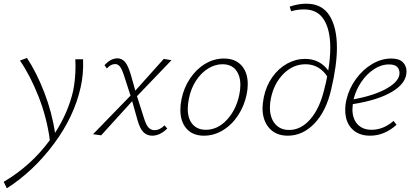

<svg xmlns="http://www.w3.org/2000/svg" viewBox="-73 -731 2235 1040"><path d="M364 -259Q329 -100 219 48Q109 196 -36 289L-53 254Q96 166 197 28Q181 -93 136 -207.5Q91 -322 35 -403L73 -417Q125 -339 167 -230Q209 -121 225 -11Q296 -121 323 -238Q336 -302 336 -373Q336 -398 335 -410H377Q380 -328 364 -259Z M818 -52 833 -35Q794 4 751 4Q724 4 704.5 -14.5Q685 -33 671 -83L643 -183L475 2L431 -4L634 -213L601 -315Q588 -356 577 -370Q566 -384 551 -384Q526 -384 506 -360L493 -378Q527 -415 563 -415Q587 -415 604 -395.5Q621 -376 636 -325L660 -240L814 -412L856 -405L669 -210L706 -94Q718 -54 731.5 -40Q745 -26 763 -26Q793 -26 818 -52Z M904 -136Q904 -163 910 -193Q923 -257 957.5 -307.5Q992 -358 1039.5 -386Q1087 -414 1140 -414Q1201 -414 1235 -376.5Q1269 -339 1269 -275Q1269 -249 1263 -219Q1250 -157 1216.5 -106Q1183 -55 1134.5 -25.5Q1086 4 1032 4Q971 4 937.5 -34Q904 -72 904 -136ZM1223 -217Q1229 -246 1229 -270Q1229 -322 1204 -352.5Q1179 -383 1132 -383Q1092 -383 1054.5 -360Q1017 -337 989 -294.5Q961 -252 950 -196Q944 -166 944 -141Q944 -88 970 -58Q996 -28 1042 -28Q1106 -28 1156 -82Q1206 -136 1223 -217Z M1752 -472Q1752 -378 1721 -247Q1694 -129 1630.5 -62.5Q1567 4 1486 4Q1422 4 1385.5 -37Q1349 -78 1349 -146Q1349 -168 1356 -205Q1369 -267 1402.5 -314Q1436 -361 1482.5 -386.5Q1529 -412 1579 -412Q1659 -412 1705 -349Q1716 -417 1716 -472Q1716 -569 1681.5 -624.5Q1647 -680 1574 -680Q1537 -680 1504 -670L1496 -695Q1543 -711 1586 -711Q1671 -711 1711.5 -647Q1752 -583 1752 -472ZM1684 -250Q1694 -286 1699 -318Q1655 -383 1582 -383Q1515 -383 1463.5 -332Q1412 -281 1395 -201Q1389 -174 1389 -149Q1389 -93 1417 -60Q1445 -27 1493 -27Q1558 -27 1609 -86.5Q1660 -146 1684 -250Z M2129 -344Q2129 -281 2051.5 -234.5Q1974 -188 1838 -167Q1836 -147 1836 -139Q1836 -88 1863.5 -58Q1891 -28 1940 -28Q2003 -28 2059 -76L2075 -55Q2009 4 1932 4Q1869 4 1833 -33.5Q1797 -71 1797 -135Q1797 -165 1804 -193Q1818 -252 1855 -303Q1892 -354 1942.5 -384Q1993 -414 2046 -414Q2089 -414 2109 -394Q2129 -374 2129 -344ZM2034 -382Q1992 -382 1952.5 -356Q1913 -330 1884 -287Q1855 -244 1843 -196Q1843 -194 1842 -193Q1957 -214 2024 -253Q2091 -292 2091 -335Q2091 -355 2078.5 -368.5Q2066 -382 2034 -382Z"/></svg>

Font: Ysabeau Light
Style: Italic
Weight: 300
Italic angle: -12°
Designer: Christian Thalmann (Catharsis Fonts)
Version: Version 0.003